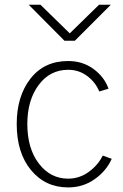

<svg xmlns="http://www.w3.org/2000/svg" viewBox="-20 -776 521 813"><path d="M50.8 -251Q50.8 -368.2 108.9 -442.9Q167 -517.6 268.6 -517.6Q330.1 -517.6 376 -483.9Q421.9 -450.2 439.5 -400.4L400.4 -388.7Q383.8 -428.7 348.6 -454.6Q313.5 -480.5 268.6 -480.5Q191.4 -480.5 143.6 -416Q95.7 -351.6 95.7 -251Q95.7 -147.5 144.5 -83.5Q193.4 -19.5 268.6 -19.5Q316.4 -19.5 356 -48.3Q395.5 -77.1 415 -117.2L453.1 -103.5Q430.7 -52.7 381.3 -17.6Q332 17.6 268.6 17.6Q171.9 17.6 111.3 -55.7Q50.8 -128.9 50.8 -251ZM101.6 -755.9H151.4L275.4 -634.8L399.4 -755.9H449.2L296.9 -603.5H252.9Z"/></svg>

Font: Gothic A1 ExtraLight
Style: Regular
Weight: 275
Designer: HanYang I&C Co.,Ltd.
Foundry: HanYang I&C Co.,Ltd.
Version: Version 2.50